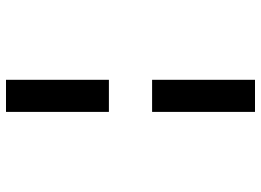

<svg xmlns="http://www.w3.org/2000/svg" viewBox="-135 -605 870 640"><g transform="rotate(90 300.0 -285.0)"><path d="M246 -213H353V130H246ZM353 -357H246V-700H353Z"/></g></svg>

Font: PT Mono
Style: Bold
Weight: 700
Monospace: yes
Designer: A.Korolkova, I.Chaeva
Foundry: ParaType Ltd
Version: Version 1.000 OFL